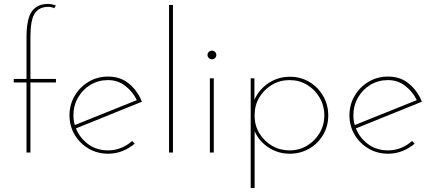

<svg xmlns="http://www.w3.org/2000/svg" viewBox="-20 -777 2213 978"><path d="M115 0V-357H50V-375H115V-585Q115 -682 142.5 -719.5Q170 -757 225 -757Q243 -757 265 -749L256 -735Q251 -738 243.5 -740Q236 -742 226 -742Q179 -742 157 -708.5Q135 -675 135 -589V-375H265V-357H135V0Z M531 6Q476 6 431.5 -20Q387 -46 360.5 -90.5Q334 -135 334 -190Q334 -244 360.5 -289Q387 -334 431.5 -360.5Q476 -387 531 -387Q594 -387 637.5 -350.5Q681 -314 703 -259L367 -123Q385 -76 428 -43.5Q471 -11 531 -11Q566 -11 597.5 -24Q629 -37 653 -59L666 -45Q639 -22 604.5 -8Q570 6 531 6ZM354 -190Q354 -164 361 -140L677 -267Q657 -309 619 -339Q581 -369 530 -369Q481 -369 441 -345Q401 -321 377.5 -280Q354 -239 354 -190Z M841 -752H861V0H841Z M1049 -378H1069V0H1049ZM1037 -497Q1037 -506 1043.5 -512.5Q1050 -519 1060 -519Q1069 -519 1075.5 -512.5Q1082 -506 1082 -497Q1082 -488 1075.5 -481.5Q1069 -475 1060 -475Q1050 -475 1043.5 -481.5Q1037 -488 1037 -497Z M1456 6Q1396 6 1347.5 -26Q1299 -58 1277 -109V181H1257V-378H1276V-269Q1299 -321 1347.5 -353.5Q1396 -386 1457 -386Q1511 -386 1555 -360Q1599 -334 1625.5 -289Q1652 -244 1652 -189Q1652 -134 1625.5 -89.5Q1599 -45 1554.5 -19.5Q1510 6 1456 6ZM1454 -11Q1504 -11 1544 -35Q1584 -59 1608 -99.5Q1632 -140 1632 -189Q1632 -239 1608 -280Q1584 -321 1544 -345Q1504 -369 1455 -369Q1406 -369 1365.5 -345Q1325 -321 1301 -281Q1277 -241 1277 -192V-182Q1278 -135 1302.5 -96Q1327 -57 1366.5 -34Q1406 -11 1454 -11Z M1957 6Q1902 6 1857.5 -20Q1813 -46 1786.5 -90.5Q1760 -135 1760 -190Q1760 -244 1786.5 -289Q1813 -334 1857.5 -360.5Q1902 -387 1957 -387Q2020 -387 2063.5 -350.5Q2107 -314 2129 -259L1793 -123Q1811 -76 1854 -43.5Q1897 -11 1957 -11Q1992 -11 2023.5 -24Q2055 -37 2079 -59L2092 -45Q2065 -22 2030.5 -8Q1996 6 1957 6ZM1780 -190Q1780 -164 1787 -140L2103 -267Q2083 -309 2045 -339Q2007 -369 1956 -369Q1907 -369 1867 -345Q1827 -321 1803.5 -280Q1780 -239 1780 -190Z"/></svg>

Font: Synthetic Thin
Style: Regular
Weight: 100
Designer: Santiago Orozco
Foundry: Typemade
Version: Version 2.000; ttfautohint (v1.8.4.7-5d5b)